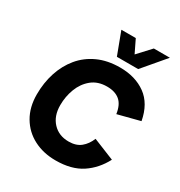

<svg xmlns="http://www.w3.org/2000/svg" viewBox="-213 -1076 1159 1234"><g transform="rotate(30 366.5 -458.5)"><path d="M389 -763 327 -928H434L480 -833L568 -928H687L547 -763ZM380 11Q289 11 217.5 -26Q146 -63 105 -132.5Q64 -202 64 -297Q64 -383 88.5 -458.5Q113 -534 160.5 -591.5Q208 -649 279 -681.5Q350 -714 443 -714Q556 -714 633.5 -658Q711 -602 733 -484L570 -442Q561 -507 526 -536.5Q491 -566 431 -566Q363 -566 318 -529Q273 -492 251 -434Q229 -376 229 -312Q229 -232 274 -184Q319 -136 392 -136Q447 -136 481 -163.5Q515 -191 534 -238L692 -174Q647 -88 572 -38.5Q497 11 380 11Z"/></g></svg>

Font: Prodigy Sans
Style: Bold Italic
Weight: 700
Italic angle: -13°
Designer: Wei Huang
Foundry: Wei Huang
Version: Version 1.003; ttfautohint (v1.8.3)